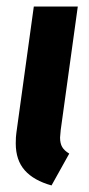

<svg xmlns="http://www.w3.org/2000/svg" viewBox="-20 -550 271 585"><path d="M165 -154Q163 -136 163 -131Q163 -113 169.5 -102Q176 -91 191 -82L137 15Q83 0 55.5 -31Q28 -62 28 -113Q28 -134 30 -146L83 -530H217Z"/></svg>

Font: Fira Sans Extra Condensed SemiBold
Style: Italic
Weight: 600
Width: 3
Italic angle: -8°
Designer: Carrois Corporate & Edenspiekermann AG
Foundry: Carrois Corporate GbR & Edenspiekermann AG
Version: Version 4.203